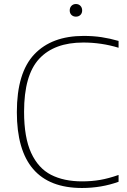

<svg xmlns="http://www.w3.org/2000/svg" viewBox="-20 -928 634 957"><path d="M64 -369Q64 -565.5 151 -657.2Q238 -749 397 -749Q444 -749 485.8 -742.8Q527.5 -736.5 571 -724V-690Q485.5 -716 395 -716Q250.5 -716 175.2 -634.8Q100 -553.5 100 -371Q100 -243 135.2 -166.2Q170.5 -89.5 234.2 -56.8Q298 -24 389 -24Q436.5 -24 478.8 -31.2Q521 -38.5 571 -56V-22Q485.5 9 388.5 9Q64 9 64 -369ZM327.5 -876Q327.5 -890 336.2 -899Q345 -908 358.5 -908Q372 -908 380.8 -899Q389.5 -890 389.5 -876Q389.5 -862 380.8 -853.5Q372 -845 358.5 -845Q345 -845 336.2 -853.5Q327.5 -862 327.5 -876Z"/></svg>

Font: Encode Sans Semi Expanded Thin
Style: Regular
Weight: 250
Width: 6
Designer: Multiple Designers
Foundry: Impallari Type
Version: Version 2.000